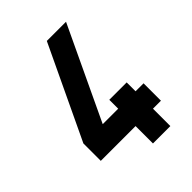

<svg xmlns="http://www.w3.org/2000/svg" viewBox="-227 -932 1054 1054"><g transform="rotate(-45 300.5 -405.0)"><path d="M337 -339H472V-270H534V-135H472V0H337V-135H67V-270L323 -810H472L217 -270H337Z"/></g></svg>

Font: Transit CAT
Style: Regular
Weight: 400
Designer: Peter Wiegel
Foundry: Peter Wiegel
Version: 1.000